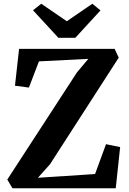

<svg xmlns="http://www.w3.org/2000/svg" viewBox="-20 -1006 689 1026"><path d="M391.5 -619.5 452 -691.5 188 -678 134.5 -538 60 -548 82 -745H592.5L614.5 -698L247 -128L182.5 -56L488 -76L546.5 -235.5L622 -220L598.5 0H46.5L19 -46.5ZM200.5 -986 337 -892.5 473.5 -986 517 -950.5 382.5 -804H292L156.5 -951Z"/></svg>

Font: Merriweather Text Regular
Style: Bold
Weight: 700
Designer: Eben Sorkin
Foundry: Eben Sorkin
Version: Version 2.100; ttfautohint (v1.7.19-72a1) -l 8 -r 50 -G 200 